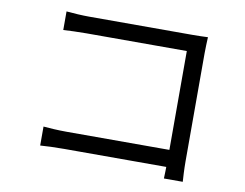

<svg xmlns="http://www.w3.org/2000/svg" viewBox="-76 -791 1152 903"><g transform="rotate(10 500.0 -339.0)"><path d="M171.8 -685.6V-596.9C195.5 -598.3 244.8 -600.3 281.8 -600.3H761.2V-79.2C761.2 -43 759.6 -6.2 759.2 8.7H849.2C848 -6.6 845.4 -52 845.4 -87.8V-604.4C845.4 -627.6 846.8 -659.4 847.8 -681.6C827.9 -680.6 798.2 -679.8 773.5 -679.8H281.2C248.9 -679.8 205.1 -682.2 171.8 -685.6ZM159.2 -133.5V-42.9C186 -45.1 231.3 -46.8 272.4 -46.8H806.1V-128.2H269.8C228.3 -128.2 184.8 -131.2 159.2 -133.5Z"/></g></svg>

Font: Source Han Sans JP VF
Style: Regular
Weight: 250
Designer: Ryoko NISHIZUKA 西塚涼子 (kana, bopomofo & ideographs); Paul D. Hunt (Latin, Greek & Cyrillic); Sandoll Communications 산돌커뮤니
Foundry: Adobe
Version: Version 2.004;hotconv 1.0.118;makeotfexe 2.5.65603